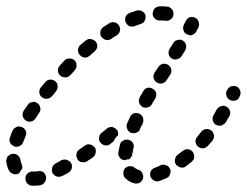

<svg xmlns="http://www.w3.org/2000/svg" viewBox="-26 -560 785 610"><path d="M104 28Q108 27 112 24Q115 21 117 17Q120 14 120 9Q121 5 120 0Q118 -9 110 -14Q102 -18 93 -16Q91 -16 90 -15Q87 -15 83 -15Q81 -15 79 -15Q70 -16 63 -10Q55 -4 55 5Q54 15 60 22Q66 29 75 30Q79 30 83 30Q92 30 99 29Q101 28 104 28ZM417 21Q421 19 424 15Q427 12 428 8Q431 -1 426 -10Q422 -18 413 -21Q407 -23 403 -26Q400 -29 396 -31Q391 -32 387 -32Q382 -32 378 -30Q374 -28 371 -25Q365 -18 366 -8Q366 1 373 7Q384 18 400 22Q404 24 408 23Q413 23 417 21ZM514 -7Q516 -11 516 -15Q516 -20 514 -24Q512 -28 509 -31Q505 -34 501 -35Q497 -37 492 -37Q488 -37 484 -35Q475 -30 466 -27Q462 -26 459 -23Q455 -20 453 -16Q451 -12 451 -7Q451 -3 452 1Q456 10 464 14Q472 18 481 15Q492 11 503 6Q507 4 510 1Q513 -2 514 -7ZM200 -42Q198 -46 194 -48Q191 -51 186 -52Q182 -54 178 -53Q173 -53 169 -51Q160 -45 151 -41Q147 -39 144 -35Q141 -32 140 -28Q139 -23 139 -19Q139 -14 141 -10Q146 -2 155 1Q163 3 172 -1Q181 -6 191 -11Q199 -16 202 -25Q204 -34 200 -42ZM2 -19Q-4 -31 -6 -46Q-7 -50 -5 -55Q-4 -59 -2 -63Q1 -66 5 -68Q9 -71 13 -71Q22 -73 30 -67Q37 -61 39 -52Q40 -44 43 -38Q44 -35 45 -31Q45 -27 44 -23Q40 -19 37 -13Q36 -12 36 -11Q35 -10 34 -9Q33 -9 32 -8Q23 -4 15 -8Q6 -11 2 -19ZM591 -61Q591 -66 590 -70Q589 -74 586 -78Q580 -85 570 -86Q561 -86 554 -80Q546 -74 538 -68Q531 -62 530 -53Q528 -44 534 -36Q537 -33 541 -31Q544 -28 549 -28Q553 -27 558 -28Q562 -29 565 -32Q574 -39 583 -46Q586 -49 589 -53Q591 -57 591 -61ZM275 -92Q272 -95 268 -98Q265 -100 260 -101Q256 -102 251 -101Q247 -100 243 -97Q235 -91 226 -85Q223 -83 220 -79Q218 -76 217 -71Q216 -67 217 -62Q218 -58 220 -54Q225 -46 234 -45Q244 -43 251 -48Q260 -54 269 -60Q277 -66 278 -75Q280 -84 275 -92ZM354 -60Q351 -64 350 -68Q349 -72 350 -77Q352 -88 355 -100Q356 -104 358 -108Q361 -111 365 -113Q369 -116 373 -116Q378 -117 382 -116Q391 -114 396 -106Q401 -98 398 -89Q396 -79 394 -70Q394 -65 391 -61Q388 -57 384 -54Q377 -54 370 -51Q370 -51 369 -51Q369 -51 369 -51Q364 -52 360 -54Q357 -56 354 -60ZM654 -130Q653 -134 651 -138Q649 -142 646 -145Q638 -151 629 -150Q620 -149 614 -142Q607 -134 601 -126Q595 -119 595 -110Q596 -101 603 -94Q606 -92 610 -90Q614 -89 619 -89Q623 -89 627 -91Q631 -93 634 -96Q642 -105 649 -113Q652 -117 653 -121Q654 -125 654 -130ZM6 -107Q8 -103 11 -100Q15 -97 19 -95Q28 -92 36 -96Q45 -100 48 -109Q51 -117 55 -127Q59 -135 56 -144Q52 -153 44 -156Q40 -158 35 -158Q31 -159 27 -157Q23 -155 19 -152Q16 -149 14 -145Q9 -134 6 -124Q4 -120 4 -115Q4 -111 6 -107ZM294 -106Q291 -110 289 -114Q288 -118 289 -123Q289 -127 291 -131Q293 -135 297 -138Q305 -144 313 -151Q316 -154 320 -155Q324 -157 329 -157Q333 -156 337 -154Q341 -152 344 -149Q348 -145 349 -140Q350 -135 349 -130Q344 -126 340 -120Q337 -116 335 -111Q330 -107 325 -103Q318 -97 309 -98Q300 -99 294 -106ZM390 -138Q394 -137 399 -137Q403 -137 407 -138Q411 -140 415 -143Q418 -146 419 -151Q423 -160 428 -169Q431 -178 428 -187Q425 -195 416 -199Q412 -201 408 -201Q403 -201 399 -200Q395 -198 392 -195Q388 -192 387 -188Q382 -178 378 -168Q374 -159 378 -151Q381 -142 390 -138ZM694 -221Q690 -223 686 -224Q681 -224 677 -223Q673 -222 669 -219Q666 -217 663 -213Q658 -204 653 -195Q648 -187 650 -178Q652 -169 659 -164Q663 -162 668 -161Q672 -160 676 -161Q681 -162 684 -165Q688 -167 691 -171Q696 -180 702 -190Q707 -198 705 -207Q702 -216 694 -221ZM46 -191Q47 -187 50 -183Q52 -180 56 -177Q64 -172 73 -174Q82 -176 87 -184Q92 -192 98 -201Q104 -208 102 -218Q100 -227 93 -232Q89 -235 85 -236Q80 -237 76 -236Q72 -235 68 -233Q64 -230 62 -226Q55 -217 49 -208Q47 -204 46 -200Q45 -196 46 -191ZM416 -234Q417 -230 420 -226Q423 -223 427 -220Q435 -216 444 -219Q453 -221 457 -230Q463 -240 467 -247Q472 -255 470 -265Q467 -274 459 -278Q451 -283 442 -281Q433 -278 429 -270Q424 -262 418 -251Q416 -247 415 -243Q415 -238 416 -234ZM726 -285Q721 -287 717 -287Q713 -287 708 -286Q704 -284 701 -281Q698 -278 696 -274L694 -272Q691 -263 694 -254Q697 -246 705 -242Q709 -240 714 -240Q718 -239 723 -241Q727 -242 730 -245Q733 -248 735 -253L736 -255Q740 -263 737 -272Q734 -281 726 -285ZM107 -251Q111 -248 115 -247Q119 -246 124 -246Q128 -247 132 -249Q136 -251 139 -254Q145 -262 152 -270Q158 -278 157 -287Q157 -296 149 -302Q146 -305 142 -306Q137 -308 133 -307Q128 -307 125 -305Q121 -303 118 -299Q111 -291 104 -283Q98 -275 99 -266Q100 -257 107 -251ZM472 -298Q480 -293 489 -295Q498 -297 503 -305L515 -323Q520 -331 518 -340Q516 -349 508 -354Q500 -359 491 -357Q482 -355 477 -347L465 -329Q460 -321 462 -312Q464 -303 472 -298ZM158 -336Q158 -331 160 -327Q162 -323 165 -320Q172 -314 181 -314Q191 -314 197 -321Q204 -329 211 -336Q214 -340 216 -344Q218 -348 217 -352Q217 -357 216 -361Q214 -365 211 -368Q204 -375 194 -374Q185 -374 179 -368Q171 -360 164 -352Q161 -348 159 -344Q158 -340 158 -336ZM522 -419 513 -405Q508 -397 510 -388Q512 -379 520 -374Q528 -369 537 -372Q546 -374 551 -382L560 -396L562 -400Q567 -408 565 -417Q563 -426 555 -431Q551 -433 547 -434Q542 -434 538 -433Q534 -432 530 -430Q527 -427 524 -423ZM228 -385Q234 -378 243 -377Q252 -377 259 -383Q267 -390 275 -397Q282 -403 283 -412Q284 -421 278 -428Q271 -435 262 -436Q253 -437 246 -431Q238 -424 229 -417Q222 -410 222 -401Q221 -392 228 -385ZM296 -443Q299 -439 303 -437Q306 -434 311 -433Q315 -432 319 -433Q324 -434 328 -437Q336 -442 345 -448Q353 -453 355 -462Q357 -471 352 -479Q347 -487 338 -489Q329 -491 321 -486Q312 -480 302 -474Q295 -469 293 -460Q291 -451 296 -443ZM561 -487Q563 -491 564 -493Q568 -501 576 -505Q585 -508 593 -504Q602 -500 605 -491Q608 -483 605 -474Q602 -469 598 -461Q596 -457 593 -454Q589 -451 585 -449Q581 -448 576 -448Q572 -449 568 -451Q559 -455 557 -464Q554 -473 558 -481Q559 -483 560 -485Q560 -486 560 -486Q561 -487 561 -487ZM373 -490Q377 -481 385 -477Q394 -474 402 -477Q412 -481 421 -484Q430 -486 434 -495Q438 -503 436 -512Q433 -521 424 -525Q416 -529 407 -526Q397 -523 386 -519Q377 -515 373 -507Q370 -498 373 -490ZM473 -538Q468 -536 465 -533Q462 -529 461 -525Q459 -521 459 -516Q459 -507 466 -501Q473 -494 482 -495Q485 -495 487 -495Q494 -495 501 -494Q510 -493 517 -499Q525 -505 525 -515Q526 -524 520 -531Q514 -538 505 -539Q496 -540 487 -540Q484 -540 481 -540Q477 -539 473 -538Z"/></svg>

Font: FRB American Cursive Guidelines Arrows Dashed Extrabold
Style: Bold Italic
Weight: 800
Italic angle: -25°
Version: Version 2.0;Modular Font Editor K font №1